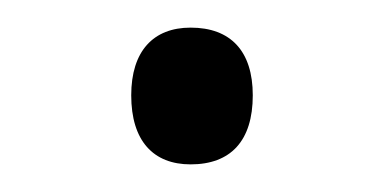

<svg xmlns="http://www.w3.org/2000/svg" viewBox="-20 -109 277 139"><path d="M75 -40C75 -7 91 10 118 10C147 10 163 -7 163 -40C163 -72 147 -89 118 -89C91 -89 75 -72 75 -40Z"/></svg>

Font: Noto Sans Telugu Light
Style: Regular
Weight: 300
Designer: Jelle Bosma - Monotype Design Team
Foundry: Monotype Imaging Inc.
Version: Version 2.005